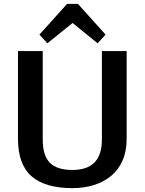

<svg xmlns="http://www.w3.org/2000/svg" viewBox="-20 -964 748 993"><path d="M355 9Q213 9 143 -52.5Q73 -114 73 -246V-700H201V-242Q201 -160 237.5 -122.5Q274 -85 355 -85Q507 -85 507 -242V-700H635V-246Q635 -182 614 -134Q593 -86 555 -54.5Q517 -23 466 -7Q415 9 355 9ZM184 -785 327 -944H383L526 -785L485 -740L321 -873H390L225 -740Z"/></svg>

Font: Pathway Extreme 12pt SemiBold
Style: Regular
Weight: 600
Version: Version 1.001;gftools[0.9.26]